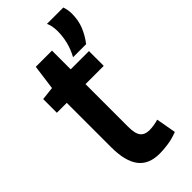

<svg xmlns="http://www.w3.org/2000/svg" viewBox="-247 -807 863 863"><g transform="rotate(-45 185.0 -375.5)"><path d="M204 10Q135 10 102.5 -33.5Q70 -77 70 -164V-447H7V-534L70 -541L86 -660H189V-541H305V-447H189V-175Q189 -132 203 -114.5Q217 -97 246 -97Q272 -97 304 -106L321 -11Q290 1 260 5.5Q230 10 204 10ZM235 -572Q253 -605 261 -638Q269 -671 269 -704Q269 -721 266 -736Q263 -751 258 -761H362Q366 -749 368 -737.5Q370 -726 370 -715Q370 -672 356 -637.5Q342 -603 318 -572Z"/></g></svg>

Font: Georama Semi Condensed SemiBold
Style: Regular
Weight: 600
Width: 4
Designer: Jean-Baptiste Levee
Foundry: Production Type
Version: Version 1.000